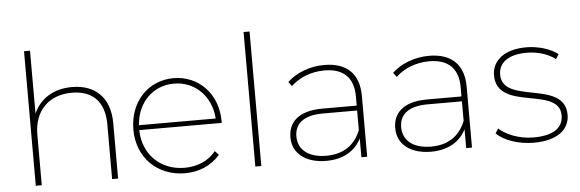

<svg xmlns="http://www.w3.org/2000/svg" viewBox="-48 -897 3188 1055"><g transform="rotate(-5 1546.0 -369.5)"><path d="M356 -523C252 -523 178 -473 144 -395V-742H111V0H144V-280C144 -408 223 -492 353 -492C466 -492 532 -427 532 -303V0H565V-305C565 -448 483 -523 356 -523Z M1159 -264C1159 -416 1054 -523 916 -523C776 -523 672 -414 672 -260C672 -106 782 3 935 3C1011 3 1081 -26 1128 -82L1107 -104C1067 -52 1003 -27 935 -27C803 -27 706 -120 704 -255H1159ZM916 -493C1033 -493 1120 -404 1128 -282H705C712 -404 798 -493 916 -493Z M1322 0H1355V-742H1322Z M1747 -523C1668 -523 1593 -494 1543 -447L1561 -423C1605 -465 1671 -493 1746 -493C1851 -493 1906 -439 1906 -336V-285H1717C1576 -285 1528 -219 1528 -143C1528 -56 1597 3 1714 3C1809 3 1875 -39 1907 -104V0H1939V-336C1939 -458 1871 -523 1747 -523ZM1716 -25C1619 -25 1561 -71 1561 -145C1561 -210 1604 -258 1717 -258H1906V-150C1874 -70 1812 -25 1716 -25Z M2325 -523C2246 -523 2171 -494 2121 -447L2139 -423C2183 -465 2249 -493 2324 -493C2429 -493 2484 -439 2484 -336V-285H2295C2154 -285 2106 -219 2106 -143C2106 -56 2175 3 2292 3C2387 3 2453 -39 2485 -104V0H2517V-336C2517 -458 2449 -523 2325 -523ZM2294 -25C2197 -25 2139 -71 2139 -145C2139 -210 2182 -258 2295 -258H2484V-150C2452 -70 2390 -25 2294 -25Z M2858 3C2989 3 3056 -53 3056 -134C3056 -331 2706 -217 2706 -386C2706 -446 2753 -493 2861 -493C2918 -493 2977 -477 3019 -444L3036 -470C2996 -502 2926 -523 2862 -523C2732 -523 2672 -459 2672 -385C2672 -182 3023 -298 3023 -134C3023 -70 2976 -26 2859 -26C2778 -26 2708 -57 2669 -92L2653 -66C2693 -26 2773 3 2858 3Z"/></g></svg>

Font: Talent ExtraLight
Style: Regular
Weight: 200
Designer: Mike Powis
Version: Version 1.001;hotconv 1.0.109;makeotfexe 2.5.65596